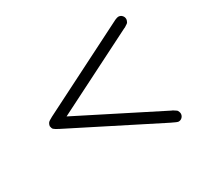

<svg xmlns="http://www.w3.org/2000/svg" viewBox="-129 -739 1036 977"><g transform="rotate(-30 389.0 -250.0)"><path d="M83 -250Q85 -262 90.5 -268.5Q96 -275 117 -286L643 -552Q657 -558 663 -558Q676 -558 684.5 -549Q693 -540 693 -528Q693 -523 691 -518Q689 -513 687.5 -510Q686 -507 680.5 -503.5Q675 -500 673.5 -499Q672 -498 666 -494L659 -491L182 -250L659 -9L666 -6Q672 -2 673.5 -1Q675 0 680.5 3.5Q686 7 687.5 10Q689 13 691 18Q693 23 693 28Q693 40 684.5 49Q676 58 663 58Q656 58 624 42L117 -214Q96 -225 90.5 -230.5Q85 -236 83 -250Z"/></g></svg>

Font: CMU Sans Serif
Style: Medium
Weight: 500
Version: Version 0.7.0